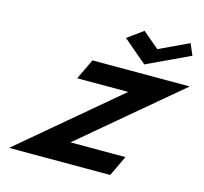

<svg xmlns="http://www.w3.org/2000/svg" viewBox="-152 -1323 1585 1493"><g transform="rotate(15 640.5 -576.0)"><path d="M830 -1152 704.4 -1061 894.8 -899 1239.2 -1061 1200.2 -1152 961.9 -1040ZM1280.9 -825H497.6L419.1 -660H829.6L47.3 0H861.7L940.1 -165H497.4Z"/></g></svg>

Font: Hussar
Style: BdSuprExtOblFive
Weight: 700
Foundry: Cannot Into Space Fonts
Version: Version 2.00